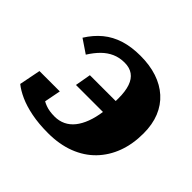

<svg xmlns="http://www.w3.org/2000/svg" viewBox="-129 -677 846 846"><g transform="rotate(45 294.0 -253.5)"><path d="M447 -299.6 434.4 -225.8H196.8L209.8 -299.6ZM279.2 -447.2Q247.2 -447.2 221.2 -435.7Q195.2 -424.2 173.7 -402.8Q152.2 -381.4 133 -350.8L70 -393.4Q96 -435 129.7 -462.7Q163.4 -490.4 207.4 -504.2Q251.4 -518 307 -518Q365 -518 411.1 -502.7Q457.2 -487.4 490.3 -457.6Q523.4 -427.8 541 -384.6Q558.6 -341.4 558.6 -285Q558.6 -219 538.6 -165Q518.6 -111 480.3 -71.3Q442 -31.6 386.2 -10.1Q330.4 11.4 259.8 11.4Q201.4 11.4 155.4 2.2Q109.4 -7 75.7 -22.2Q42 -37.4 20 -55.4L39.8 -155.4H166.6L146.6 -52.6Q137.2 -52.6 129 -59Q120.8 -65.4 115.4 -75.8Q110 -86.2 108.5 -97.7Q107 -109.2 110.4 -120.4Q118.4 -105.2 133.6 -91.6Q148.8 -78 172.3 -69.3Q195.8 -60.6 228.4 -60.6Q256.4 -60.6 279.3 -71.6Q302.2 -82.6 319.2 -103.8Q336.2 -125 347.9 -155.9Q359.6 -186.8 365.3 -227.4Q371 -268 371 -317Q371 -360.2 361 -389.2Q351 -418.2 330.5 -432.7Q310 -447.2 279.2 -447.2Z"/></g></svg>

Font: Roboto Serif 20pt
Style: Italic
Weight: 400
Italic angle: -10°
Designer: Greg Gazdowicz
Foundry: Commercial Type
Version: Version 1.008